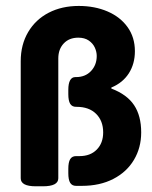

<svg xmlns="http://www.w3.org/2000/svg" viewBox="-20 -635 521 656"><path d="M50.8 -25.9V-425.8Q50.8 -482.4 76.2 -525.4Q101.6 -568.4 146.5 -591.6Q191.4 -614.7 249 -614.7Q303.7 -614.7 347.4 -595.9Q391.1 -577.1 416 -542.2Q440.9 -507.3 440.9 -460Q440.9 -417 420.2 -384.5Q399.4 -352.1 360.4 -335.9V-332.5Q414.1 -312 438.2 -275.6Q462.4 -239.3 462.4 -182.6Q462.4 -130.4 437.7 -88.9Q413.1 -47.4 367.2 -23.7Q321.3 0 259.8 0H239.7Q226.1 0 219.7 -10.5Q213.4 -21 213.4 -43.5V-58.1Q213.4 -80.6 219.7 -91.1Q226.1 -101.6 239.7 -101.6H251.5Q288.6 -101.6 310.5 -123.8Q332.5 -146 332.5 -182.6Q332.5 -222.2 308.3 -246.1Q284.2 -270 241.7 -270H239.7Q226.1 -270 219.7 -280.5Q213.4 -291 213.4 -313.5V-328.1Q213.4 -349.6 219.5 -360.6Q225.6 -371.6 237.3 -371.6H239.7Q271.5 -371.6 291 -392.3Q310.5 -413.1 310.5 -443.8Q310.5 -458 304 -472.4Q297.4 -486.8 283.2 -496.6Q269 -506.3 247.6 -506.3Q216.3 -506.3 197.8 -486.6Q179.2 -466.8 179.2 -435.5V-25.9Q179.2 1.5 126.5 1.5H102.5Q50.8 1.5 50.8 -25.9Z"/></svg>

Font: Jaldi
Style: Bold
Weight: 400
Designer: Pablo Cosgaya and Nicolas Silva
Foundry: Omnibus-Type
Version: Version 1.007